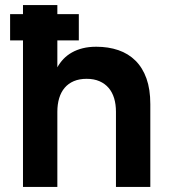

<svg xmlns="http://www.w3.org/2000/svg" viewBox="-20 -740 677 760"><path d="M20 -580V-684H71V-720H207V-684H292V-580H207V-473.5Q217 -491.5 231.2 -506.5Q245.5 -521.5 264.5 -532.2Q283.5 -543 307.5 -549Q331.5 -555 361 -555Q409 -555 448.5 -541.5Q488 -528 516.2 -500Q544.5 -472 559.8 -429.2Q575 -386.5 575 -328V0H439V-297.5Q439 -327 431.8 -351Q424.5 -375 410 -392Q395.5 -409 373.8 -418.5Q352 -428 323 -428Q294 -428 272.2 -418.8Q250.5 -409.5 236 -392.5Q221.5 -375.5 214.2 -351.2Q207 -327 207 -297.5V0H71V-580Z"/></svg>

Font: Vela Sans ExtBd
Style: Regular
Weight: 800
Designer: Principal design: Mikhail Sharanda - project Manrope.
Design modification: Ravid Balaliev
Foundry: Mikhail Sharanda
Version: Version 1.001